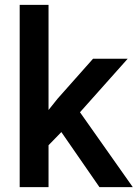

<svg xmlns="http://www.w3.org/2000/svg" viewBox="-20 -770 566 790"><path d="M232.4 -226.6 179.7 -172.4V0H61V-750H179.7V-317.4L216.8 -363.8L362.8 -528.3H505.4L309.1 -308.1L526.4 0H389.2Z"/></svg>

Font: Vazir Medium UI
Style: Medium-UI
Weight: 500
Designer: Saber Rastikerdar
Foundry: Saber Rastikerdar
Version: Version 30.0.0